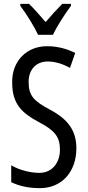

<svg xmlns="http://www.w3.org/2000/svg" viewBox="-20 -1056 453 993"><path d="M177 -876H254C275 -922 317 -985 347 -1026V-1036H302C268 -1001 250 -982 216 -942C186 -976 155 -1013 130 -1036H85V-1026C120 -979 156 -920 177 -876ZM375 -289C375 -381 331 -440 238 -489C155 -534 128 -560 128 -633C128 -694 165 -738 227 -738C263 -738 302 -727 342 -705L369 -782C332 -801 281 -817 225 -817C118 -818 41 -740 43 -629C43 -516 95 -471 180 -425C262 -382 290 -350 290 -281C290 -216 251 -162 184 -162C139 -162 83 -175 38 -201V-114C80 -93 129 -83 187 -83C300 -83 375 -168 375 -289Z"/></svg>

Font: Noto Sans Kannada UI ExtraCondensed
Style: Regular
Weight: 400
Width: 2
Designer: Jelle Bosma - Monotype Design Team
Foundry: Monotype Imaging Inc.
Version: Version 2.005